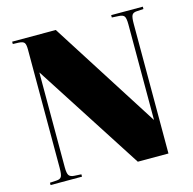

<svg xmlns="http://www.w3.org/2000/svg" viewBox="-106 -837 947 944"><g transform="rotate(-15 367.0 -365.0)"><path d="M37 0V-12L71 -14Q90 -15 96 -26Q102 -37 102 -70V-673Q102 -698 95.5 -707Q89 -716 66 -717L37 -718V-730H259L610 -179H611V-664Q611 -696 604 -705.5Q597 -715 577 -716L541 -718V-730H702V-718L668 -716Q649 -715 643 -704Q637 -693 637 -660V0H481L128 -548H127V-66Q127 -35 134.5 -25Q142 -15 161 -14L197 -12V0Z"/></g></svg>

Font: Literata 72pt Black
Style: Regular
Weight: 900
Designer: Latin by Veronika Burian and Jose Scaglione. Greek by Irene Vlachou. Cyrillic by Vera Evstafieva.
Foundry: TypeTogether
Version: Version 3.002